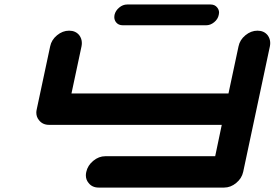

<svg xmlns="http://www.w3.org/2000/svg" viewBox="-20 -847 1240 867"><path d="M1078.1 -70.8Q1071.8 -41.5 1046.6 -20.8Q1021.5 0 992.2 0H425.3Q396 0 379.9 -21Q367.7 -35.6 367.7 -55.2Q367.7 -62.5 369.6 -70.8Q376 -100.1 401.1 -120.8Q426.3 -141.6 455.6 -141.6H951.7L981.4 -283.2H201.7Q172.4 -283.2 156.2 -304.2Q144 -318.8 144 -338.4Q144 -345.7 146 -354L206.5 -637.7Q212.4 -667 237.5 -687.7Q262.7 -708.5 292 -708.5Q321.3 -708.5 337.9 -688Q349.6 -672.4 349.6 -652.8Q349.6 -645.5 348.1 -637.7L302.7 -424.8H1011.7L1057.1 -637.7Q1063 -667 1088.1 -687.7Q1113.3 -708.5 1142.6 -708.5Q1171.9 -708.5 1188.5 -688Q1200.2 -672.4 1200.2 -652.8Q1200.2 -645.5 1198.7 -637.7ZM931.2 -826.7Q950.2 -826.7 960.9 -813Q969.2 -802.7 969.2 -790Q969.2 -785.2 967.8 -779.8Q963.9 -760.3 947 -746.6Q930.2 -732.9 911.1 -732.9H534.2Q514.6 -732.9 503.9 -746.6Q496.1 -756.8 496.1 -770Q496.1 -774.4 497.1 -779.8Q501.5 -798.8 518.1 -812.7Q534.7 -826.7 554.2 -826.7Z"/></svg>

Font: Robtronika
Style: Italic
Weight: 400
Italic angle: -12°
Designer: GGBot
Version: 1.00